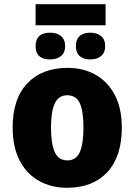

<svg xmlns="http://www.w3.org/2000/svg" viewBox="-20 -881 638 911"><path d="M558 -276Q558 -138 489 -64Q420 10 298 10Q223 10 164.5 -23Q106 -56 73 -120Q40 -184 40 -276Q40 -412 109.5 -485.5Q179 -559 301 -559Q376 -559 434 -526Q492 -493 525 -430Q558 -367 558 -276ZM222 -276Q222 -200 239.5 -160Q257 -120 300 -120Q342 -120 359 -160Q376 -200 376 -276Q376 -352 359 -390.5Q342 -429 299 -429Q258 -429 240 -390.5Q222 -352 222 -276ZM481 -861V-761H149V-861ZM218 -726Q250 -726 269.5 -710Q289 -694 289 -662Q289 -631 269.5 -615Q250 -599 218 -599Q149 -599 149 -662Q149 -726 218 -726ZM408 -726Q440 -726 459.5 -710Q479 -694 479 -662Q479 -631 459.5 -615Q440 -599 408 -599Q376 -599 358 -615Q340 -631 340 -662Q340 -694 358 -710Q376 -726 408 -726Z"/></svg>

Font: Noto Sans Disp ExtBd
Style: Regular
Weight: 800
Designer: Monotype Design Team
Foundry: Monotype Imaging Inc.
Version: Version 2.000;GOOG;noto-source:20170915:90ef993387c0; ttfaut